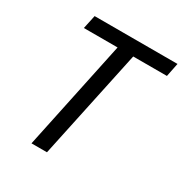

<svg xmlns="http://www.w3.org/2000/svg" viewBox="-166 -841 922 967"><g transform="rotate(30 294.5 -357.0)"><path d="M90 -635 107 -714H589L573 -635H377L242 0H152L286 -635Z"/></g></svg>

Font: BC Sans
Style: Italic
Weight: 400
Italic angle: -12°
Designer: Monotype Design Team
Designer: Province of B.C.
Foundry: Monotype Imaging Inc.
Version: Version 2.000;GOOG;noto-source:20170915:90ef993387c0